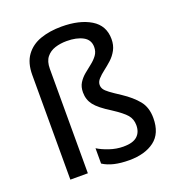

<svg xmlns="http://www.w3.org/2000/svg" viewBox="-139 -877 921 1000"><g transform="rotate(-20 322.0 -377.5)"><path d="M536 -615Q536 -581 522 -555Q508 -529 487 -510Q466 -491 445 -475Q424 -459 410 -443.5Q396 -428 396 -411Q396 -398 403 -387Q410 -376 429.5 -361.5Q449 -347 486 -323Q539 -288 569.5 -250.5Q600 -213 600 -154Q600 -69 547.5 -29.5Q495 10 408 10Q361 10 325 1.5Q289 -7 263 -24V-109Q288 -93 326.5 -80Q365 -67 404 -67Q456 -67 480 -88.5Q504 -110 504 -149Q504 -183 484 -206.5Q464 -230 410 -265Q347 -304 324 -334Q301 -364 301 -404Q301 -435 314.5 -456.5Q328 -478 348.5 -495Q369 -512 389 -527.5Q409 -543 423 -562Q437 -581 437 -607Q437 -647 402 -666Q367 -685 312 -685Q277 -685 247.5 -675.5Q218 -666 199.5 -643Q181 -620 181 -579V0H84V-580Q84 -647 114 -688Q144 -729 195.5 -747Q247 -765 312 -765Q412 -765 474 -727.5Q536 -690 536 -615Z"/></g></svg>

Font: Noto Sans Kayah Li Medium
Style: Regular
Weight: 500
Designer: Monotype Design Team, Sérgio Martins
Foundry: Monotype Imaging Inc.
Version: Version 2.002; ttfautohint (v1.8.4.7-5d5b)